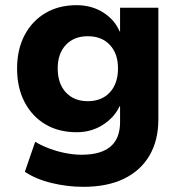

<svg xmlns="http://www.w3.org/2000/svg" viewBox="-20 -531 702 742"><path d="M302 191Q241 191 180.5 176.5Q120 162 76 133L116 17Q141 32 172 43.5Q203 55 235 61Q267 67 295 67Q370 67 407 35.5Q444 4 444 -59V-120H442Q422 -77 377.5 -48.5Q333 -20 276 -20Q207 -20 155.5 -50.5Q104 -81 75 -136.5Q46 -192 46 -266Q46 -340 75 -395Q104 -450 155.5 -480.5Q207 -511 276 -511Q334 -511 378.5 -483Q423 -455 442 -410H444V-501H592V-70Q592 11 558 69.5Q524 128 459.5 159.5Q395 191 302 191ZM319 -140Q373 -140 404.5 -174Q436 -208 436 -267Q436 -324 404.5 -357.5Q373 -391 319 -391Q266 -391 234.5 -357.5Q203 -324 203 -267Q203 -208 234.5 -174Q266 -140 319 -140Z"/></svg>

Font: Nunito Sans 8pt ExtraBold
Style: Regular
Weight: 800
Version: Version 3.101;gftools[0.9.27]